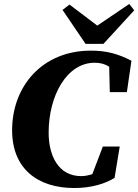

<svg xmlns="http://www.w3.org/2000/svg" viewBox="-20 -927 696 967"><path d="M354 20C441 20 510 -2 557 -31L583 -189H498L445 -50C426 -44 408 -40 389 -40C274 -40 225 -143 225 -259C225 -445 316 -611 457 -611C485 -611 508 -605 530 -591L533 -463H619L642 -621C577 -655 518 -672 438 -672C193 -672 41 -493 41 -271C41 -76 171 20 354 20ZM330 -904 295 -877 411 -706H501L656 -875L631 -907L470 -798Z"/></svg>

Font: Source Serif Pro Black
Style: Italic
Weight: 900
Italic angle: -12°
Designer: Frank Grießhammer
Foundry: Adobe Systems Incorporated
Version: Version 3.001;hotconv 1.0.111;makeotfexe 2.5.65597